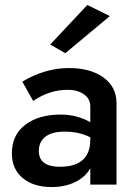

<svg xmlns="http://www.w3.org/2000/svg" viewBox="-20 -746 548 776"><path d="M137 -136Q137 -72 222 -72Q345 -72 345 -182V-191Q300 -214 241 -214Q190 -214 163.5 -193.5Q137 -173 137 -136ZM114 -338 70 -416Q162 -471 259 -471Q345 -471 398 -433Q451 -395 451 -328V0H345V-66Q325 -30 283.5 -10Q242 10 189 10Q115 10 71.5 -26.5Q28 -63 28 -126Q28 -201 82.5 -242Q137 -283 225 -283Q291 -283 345 -252V-316Q345 -347 319 -365Q293 -383 254 -383Q180 -383 114 -338ZM424 -681 244 -531 183 -566 333 -726Z"/></svg>

Font: Renner* Medium
Style: Medium
Weight: 500
Version: Version 003.000 ; ttfautohint (v0.97) -l 8 -r 50 -G 200 -x 1